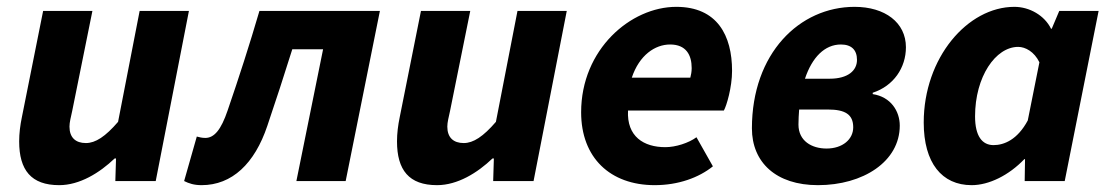

<svg xmlns="http://www.w3.org/2000/svg" viewBox="-20 -529 3243 561"><path d="M153 12C213 12 271 -24 315 -66H319L317 0H435L532 -497H388L325 -173C288 -130 259 -111 231 -111C201 -111 183 -127 183 -159C183 -172 187 -186 191 -205L250 -497H106L44 -187C39 -163 36 -139 36 -116C36 -32 71 12 153 12Z M569 12C658 12 724 -51 761 -161C786 -235 810 -308 834 -385H924L846 0H990L1090 -497H738C709 -398 678 -302 645 -206C626 -150 606 -126 580 -126C570 -126 563 -128 555 -130L518 0C532 7 547 12 569 12Z M1257 12C1317 12 1375 -24 1419 -66H1423L1421 0H1539L1636 -497H1492L1429 -173C1392 -130 1363 -111 1335 -111C1305 -111 1287 -127 1287 -159C1287 -172 1291 -186 1295 -205L1354 -497H1210L1148 -187C1143 -163 1140 -139 1140 -116C1140 -32 1175 12 1257 12Z M1893 12C1962 12 2022 -10 2063 -43L2015 -128C1992 -111 1954 -99 1924 -99C1861 -99 1811 -130 1815 -206H2095C2103 -220 2119 -274 2119 -322C2119 -425 2076 -509 1956 -509C1823 -509 1678 -385 1678 -201C1678 -68 1763 12 1893 12ZM1826 -302C1848 -368 1894 -399 1938 -399C1985 -399 2001 -368 2001 -330C2001 -319 1999 -310 1997 -302Z M2370 12C2502 12 2609 -57 2609 -162C2609 -204 2583 -246 2530 -254V-258C2591 -278 2627 -331 2627 -391C2627 -463 2566 -509 2477 -509C2316 -509 2177 -373 2177 -154C2177 -55 2247 12 2370 12ZM2395 -95C2352 -95 2313 -117 2313 -165C2313 -180 2314 -195 2315 -209H2399C2449 -209 2473 -195 2473 -157C2473 -122 2442 -95 2395 -95ZM2437 -399C2468 -399 2484 -383 2484 -354C2484 -323 2458 -299 2404 -299H2332C2353 -362 2390 -399 2437 -399Z M2819 12C2870 12 2928 -17 2973 -64H2975L2974 0H3091L3190 -497H3075L3053 -445H3051C3032 -484 2988 -509 2944 -509C2807 -509 2679 -360 2679 -171C2679 -53 2732 12 2819 12ZM2883 -105C2850 -105 2829 -131 2829 -189C2829 -305 2889 -392 2955 -392C2976 -392 3002 -378 3017 -347L2983 -177C2953 -121 2914 -105 2883 -105Z"/></svg>

Font: Source Sans Pro
Style: Bold Italic
Weight: 700
Italic angle: -11°
Designer: Paul D. Hunt
Foundry: Adobe Systems Incorporated
Version: Version 3.006;hotconv 1.0.111;makeotfexe 2.5.65597